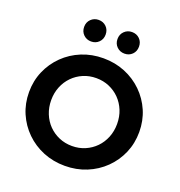

<svg xmlns="http://www.w3.org/2000/svg" viewBox="-162 -1064 1136 1212"><g transform="rotate(20 406.5 -458.5)"><path d="M406.3 11Q328.4 11 261.1 -16.5Q193.8 -44 143.3 -93.5Q92.7 -143 64.4 -208.5Q36.1 -274 36.1 -350Q36.1 -426 64.4 -491.5Q92.7 -557 143.3 -606.5Q193.8 -656 261.1 -683.5Q328.4 -711 406.3 -711Q484.2 -711 551.5 -683.5Q618.7 -656 669.3 -606.5Q719.9 -557 748.2 -491.5Q776.4 -426 776.4 -350Q776.4 -274 748.2 -208.5Q719.9 -143 669.3 -93.5Q618.7 -44 551.5 -16.5Q484.2 11 406.3 11ZM406.4 -122.2Q453.6 -122.2 493.7 -139.5Q533.9 -156.8 563.9 -187.4Q593.9 -218 610.8 -259.8Q627.6 -301.7 627.6 -350Q627.6 -399.1 610.8 -440.5Q593.9 -481.9 563.9 -512.6Q533.9 -543.2 493.7 -560.5Q453.6 -577.8 406.4 -577.8Q359.3 -577.8 319 -560.5Q278.7 -543.2 248.7 -512.6Q218.6 -481.9 201.8 -440.5Q184.9 -399.1 184.9 -350.5Q184.9 -301.9 201.8 -259.9Q218.7 -218 248.7 -187.4Q278.7 -156.8 319.1 -139.5Q359.4 -122.2 406.4 -122.2ZM294.4 -783.5Q264 -783.5 243.1 -803.9Q222.2 -824.3 222.2 -855.8Q222.2 -887.3 243.1 -907.7Q264 -928.2 294.4 -928.2Q325.4 -928.2 346 -907.8Q366.6 -887.4 366.6 -855.9Q366.6 -824.4 346 -804Q325.4 -783.5 294.4 -783.5ZM518.5 -783.5Q488.1 -783.5 467.2 -803.9Q446.3 -824.3 446.3 -855.8Q446.3 -887.3 467.2 -907.7Q488.1 -928.2 518.5 -928.2Q549.5 -928.2 570.1 -907.8Q590.6 -887.4 590.6 -855.9Q590.6 -824.4 570.1 -804Q549.5 -783.5 518.5 -783.5Z"/></g></svg>

Font: Red Hat Display
Style: Regular
Weight: 300
Designer: Pentagram, MCKL
Foundry: Pentagram, MCKL
Version: Version 1.023